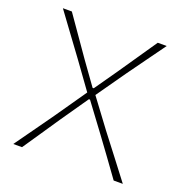

<svg xmlns="http://www.w3.org/2000/svg" viewBox="-128 -830 914 947"><g transform="rotate(20 329.5 -356.5)"><path d="M42 0Q76 -47.5 111 -96.5Q146 -145.5 184 -199L298 -363.5L199.5 -500Q163 -549.5 125.2 -601Q87.5 -652.5 43 -713H90Q127.5 -659.5 163 -608.5Q198.5 -557.5 230 -512.5L315 -394H321L404.5 -513.5Q436.5 -560 471.2 -611Q506 -662 541 -713H588Q548.5 -658.5 512.2 -608.2Q476 -558 445 -515L340 -365.5L449.5 -218.5Q494 -161 533.8 -108.8Q573.5 -56.5 617 0H569Q531 -52.5 496.8 -99.8Q462.5 -147 430 -191L323 -335H317L217 -190.5Q186 -144.5 154.8 -98.5Q123.5 -52.5 88 0Z"/></g></svg>

Font: Commissioner Loud Thin
Style: Regular
Weight: 100
Designer: Kostas Bartsokas
Foundry: Kostas Bartsokas
Version: Version 1.000; ttfautohint (v1.8.3)